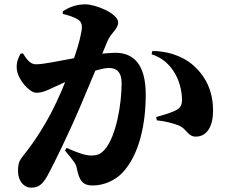

<svg xmlns="http://www.w3.org/2000/svg" viewBox="-20 -822 1040 884"><path d="M883 -193C934 -194 961 -242 961 -312C961 -390 936 -463 870 -521C815 -570 738 -588 681 -587L678 -572C726 -557 761 -526 786 -483C811 -440 818 -391 818 -361C818 -333 806 -321 783 -311C763 -302 745 -296 699 -283L702 -268C737 -265 784 -253 806 -243C841 -227 845 -192 883 -193ZM407 32C458 32 509 9 542 -25C623 -109 651 -255 651 -386C651 -527 594 -579 511 -579C494 -579 473 -577 451 -575L475 -633C491 -671 524 -688 524 -719C524 -759 422 -802 373 -802C323 -802 292 -784 269 -770V-758C298 -751 325 -742 342 -730C352 -723 357 -712 357 -698C357 -676 345 -623 321 -554C244 -540 180 -526 146 -526C122 -526 107 -542 85 -577L74 -574C64 -553 53 -532 58 -499C65 -453 116 -395 147 -395C176 -395 197 -406 225 -419L280 -444C268 -414 255 -383 240 -352C195 -255 135 -164 89 -108C68 -82 63 -69 63 -33C63 13 92 42 122 42C155 42 174 31 199 -14C232 -74 301 -219 342 -314L419 -497C444 -504 465 -509 481 -509C523 -509 540 -483 540 -439C540 -346 516 -194 461 -132C446 -116 433 -106 400 -106C372 -106 336 -119 287 -141L279 -129C324 -75 330 -67 334 -45C346 15 365 32 407 32Z"/></svg>

Font: GenKiMin2 TW H
Style: Regular
Weight: 900
Version: Version 2.100;PS 2.1;hotconv 16.6.51;makeotf.lib2.5.65220 DE